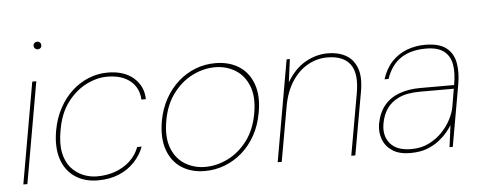

<svg xmlns="http://www.w3.org/2000/svg" viewBox="-48 -814 2368 946"><g transform="rotate(-5 1136.0 -341.5)"><path d="M33 0 121 -501H141L53 0ZM162 -657Q155 -657 149 -662Q143 -667 143 -676Q143 -685 149 -690Q155 -695 162 -695Q169 -695 175 -690Q181 -685 181 -676Q181 -667 175.5 -662Q170 -657 162 -657Z M402 12Q335 12 288 -20Q241 -52 222 -111Q203 -170 217 -250Q228 -311 254.5 -360Q281 -409 318.5 -443Q356 -477 401 -495Q446 -513 494 -513Q576 -513 623 -471.5Q670 -430 671 -366H649Q646 -425 604 -459Q562 -493 491 -493Q439 -493 386.5 -466.5Q334 -440 293.5 -386.5Q253 -333 239 -250Q227 -185 236.5 -139Q246 -93 271 -64.5Q296 -36 329.5 -22Q363 -8 399 -8Q448 -8 489.5 -23Q531 -38 562 -66.5Q593 -95 608 -135H630Q615 -94 583 -60Q551 -26 505.5 -7Q460 12 402 12Z M931 12Q863 12 815 -19.5Q767 -51 746.5 -110Q726 -169 740 -251Q751 -312 778 -360.5Q805 -409 843.5 -443Q882 -477 928.5 -495Q975 -513 1026 -513Q1095 -513 1143.5 -482Q1192 -451 1213 -392Q1234 -333 1219 -251Q1208 -189 1181 -140.5Q1154 -92 1115 -58Q1076 -24 1029 -6Q982 12 931 12ZM934 -8Q991 -8 1046 -35Q1101 -62 1142 -116Q1183 -170 1197 -251Q1211 -331 1189.5 -385Q1168 -439 1123.5 -466Q1079 -493 1024 -493Q967 -493 912.5 -466Q858 -439 817 -385Q776 -331 762 -251Q748 -170 769 -116Q790 -62 834.5 -35Q879 -8 934 -8Z M1291 0 1379 -501H1395L1380 -387Q1419 -453 1472.5 -483Q1526 -513 1583 -513Q1634 -513 1671.5 -492.5Q1709 -472 1726 -427.5Q1743 -383 1730 -310L1675 0H1655L1709 -305Q1726 -402 1692 -447.5Q1658 -493 1579 -493Q1528 -493 1482.5 -467.5Q1437 -442 1404.5 -392.5Q1372 -343 1359 -271L1311 0Z M1946 12Q1892 12 1858.5 -10Q1825 -32 1811.5 -68Q1798 -104 1805 -145Q1816 -201 1845 -235.5Q1874 -270 1919.5 -286.5Q1965 -303 2022 -303H2190Q2201 -362 2193.5 -404.5Q2186 -447 2155.5 -470.5Q2125 -494 2067 -494Q1992 -494 1943 -461.5Q1894 -429 1871 -361H1851Q1868 -414 1900 -447.5Q1932 -481 1974.5 -497Q2017 -513 2064 -513Q2134 -513 2169 -485.5Q2204 -458 2212.5 -411Q2221 -364 2211 -306L2157 0H2141L2155 -108Q2147 -94 2130.5 -74Q2114 -54 2088.5 -34Q2063 -14 2028.5 -1Q1994 12 1946 12ZM1953 -7Q2001 -7 2039 -25.5Q2077 -44 2105 -73Q2133 -102 2150 -135Q2167 -168 2172 -197L2187 -285H2020Q1955 -285 1915 -266Q1875 -247 1854.5 -216Q1834 -185 1827 -145Q1816 -85 1848.5 -46Q1881 -7 1953 -7Z"/></g></svg>

Font: DM Sans 17pt Thin
Style: Italic
Weight: 250
Italic angle: -10°
Version: Version 4.004;gftools[0.9.30]